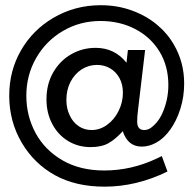

<svg xmlns="http://www.w3.org/2000/svg" viewBox="-20 -698 738 730"><path d="M15.1 -334Q15.1 -428.7 59.6 -506.1Q104 -583.5 181.6 -629.4Q264.2 -678.2 362.8 -678.2Q425.3 -678.2 479.7 -658.7Q534.2 -639.2 575.2 -605.5Q616.2 -571.8 641.1 -528.3Q680.2 -461.4 680.2 -380.4Q680.2 -330.1 665.8 -284.4Q651.4 -238.8 627.2 -205.1Q603 -171.4 574.2 -155.8Q546.9 -140.6 519 -140.6Q465.8 -140.6 446.8 -199.2Q419.4 -168.9 392.8 -153.8Q366.2 -138.7 324.7 -138.7Q276.9 -138.7 238.5 -162.1Q200.2 -185.5 178.5 -227.1Q156.7 -268.6 156.7 -320.3Q156.7 -378.4 182.4 -422.9Q208 -467.3 250.7 -491.7Q293.5 -516.1 343.3 -516.1Q416 -516.1 460.9 -459.5L466.3 -507.8H531.7L504.9 -281.2Q501.5 -255.9 501.5 -235.8Q501.5 -203.6 528.3 -203.6Q541.5 -203.6 553.7 -211.9Q578.6 -230 594.2 -260.7Q620.1 -314.9 620.1 -374.5Q620.1 -447.3 586.2 -502.4Q552.2 -557.6 493.4 -587.9Q434.6 -618.2 362.3 -618.2Q283.7 -618.2 219.2 -580.3Q154.8 -542.5 117.4 -477.3Q80.1 -412.1 80.1 -334Q80.1 -257.3 115.2 -192.4Q150.4 -127.4 217.3 -88.6Q284.2 -49.8 376 -49.8Q479 -49.8 574.7 -94.7Q575.2 -95.2 595.2 -104.5L616.7 -45.9Q499.5 11.7 377.4 11.7Q267.6 11.7 188.7 -32Q109.9 -75.7 63 -154.8Q15.1 -236.3 15.1 -334ZM245.1 -259.3Q257.3 -232.9 279.1 -218.3Q300.8 -203.6 328.1 -203.6Q359.9 -203.6 387.2 -223.4Q414.6 -243.2 430.9 -276.1Q447.3 -309.1 447.3 -345.7Q447.3 -377 434.3 -400.9Q421.4 -424.8 398.9 -438Q376.5 -451.2 349.1 -451.2Q316.9 -451.2 290.3 -434.1Q263.7 -417 248 -386.7Q232.4 -356.4 232.4 -317.9Q232.4 -285.2 245.1 -259.3Z"/></svg>

Font: NMS Futura Pro Book
Style: Regular
Weight: 400
Designer: Blend3rman
Version: Version 0.1